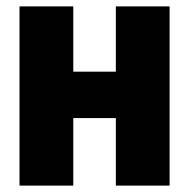

<svg xmlns="http://www.w3.org/2000/svg" viewBox="-20 -580 591 600"><path d="M41 0V-560H209V-356H342V-560H510V0H342V-211H209V0Z"/></svg>

Font: Tektur SemiCondensed
Style: Bold
Weight: 700
Width: 4
Designer: Adam Jagosz
Foundry: Adam Jagosz
Version: Version 1.005;gftools[0.9.30]